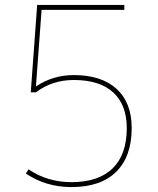

<svg xmlns="http://www.w3.org/2000/svg" viewBox="-20 -750 640 780"><path d="M85 -45 96 -62Q173 -10 270 -10Q380 -10 437.5 -66Q495 -122 495 -230Q495 -324 440 -374.5Q385 -425 280 -425Q192 -425 126 -375H105L131 -730H485V-710H149L126 -400H128Q196 -445 280 -445Q392 -445 453.5 -389Q515 -333 515 -230Q515 -114 452 -52Q389 10 270 10Q167 10 85 -45Z"/></svg>

Font: Mplus 1p Thin
Style: Regular
Weight: 250
Version: Version 1.061